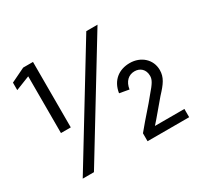

<svg xmlns="http://www.w3.org/2000/svg" viewBox="-148 -884 1109 1067"><g transform="rotate(-30 406.5 -350.0)"><path d="M117 -280H180V-700H117L26 -656V-608L117 -644ZM522 -700 95 0H167L594 -700ZM589 -53C620 -87 656 -132 699 -182C745 -231 768 -262 768 -309C768 -378 712 -426 642 -426C573 -426 519 -387 507 -310L568 -299C575 -347 604 -373 642 -373C677 -373 705 -350 705 -308C705 -283 692 -263 653 -218C611 -165 574 -128 511 -51V0H778V-53Z"/></g></svg>

Font: Arthouse Owned Medium
Style: Regular
Weight: 500
Designer: Jeremy Tribby
Foundry: Tribby Type
Version: Version 1.000;PS 001.000;hotconv 1.0.88;makeotf.lib2.5.64775